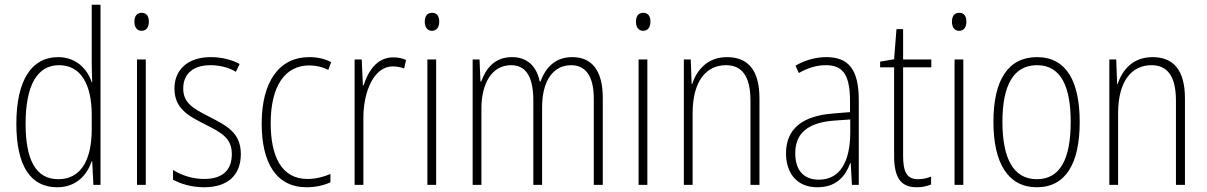

<svg xmlns="http://www.w3.org/2000/svg" viewBox="-20 -780 5091 810"><path d="M221 10C304 10 348 -44 367 -100H369L374 0H404V-760H367V-517C367 -491 368 -463 369 -433H367C349 -488 302 -539 225 -539C113 -539 49 -441 49 -258C49 -83 107 10 221 10ZM226 -24C130 -24 88 -107 88 -258C88 -420 137 -505 229 -505C320 -505 367 -426 367 -294V-236C367 -104 321 -24 226 -24Z M578 -726C555 -726 547 -709 547 -688C547 -667 557 -650 577 -650C598 -650 608 -666 608 -689C608 -709 600 -726 578 -726ZM595 -529H558V0H595Z M996 -130C996 -220 937 -249 864 -287C793 -323 753 -346 753 -407C753 -471 798 -505 868 -505C906 -505 947 -495 975 -477L991 -510C958 -528 916 -539 869 -539C770 -539 716 -484 716 -407C716 -323 772 -292 848 -254C917 -219 958 -196 958 -130C958 -64 921 -25 841 -25C793 -25 746 -40 710 -63V-22C739 -6 785 10 841 10C944 10 996 -44 996 -130Z M1274 10C1310 10 1347 2 1374 -11V-46C1344 -33 1310 -25 1277 -25C1168 -25 1122 -120 1122 -260C1122 -418 1183 -504 1285 -504C1312 -504 1340 -498 1365 -485L1377 -518C1350 -532 1320 -539 1284 -539C1159 -539 1084 -437 1084 -259C1084 -93 1145 10 1274 10Z M1638 -538C1569 -538 1532 -477 1514 -420H1511L1506 -529H1476V0H1513V-283C1513 -393 1557 -500 1637 -500C1655 -500 1672 -496 1685 -491L1693 -527C1676 -535 1657 -538 1638 -538Z M1803 -726C1780 -726 1772 -709 1772 -688C1772 -667 1782 -650 1802 -650C1823 -650 1833 -666 1833 -689C1833 -709 1825 -726 1803 -726ZM1820 -529H1783V0H1820Z M2395 -539C2323 -539 2283 -497 2260 -436H2257C2245 -495 2209 -539 2140 -539C2062 -539 2028 -485 2010 -436H2007L2003 -529H1974V0H2011V-323C2011 -426 2054 -505 2136 -505C2191 -505 2230 -468 2230 -355V0H2267V-328C2267 -441 2315 -505 2390 -505C2446 -505 2485 -465 2485 -364V0H2523V-367C2523 -486 2474 -539 2395 -539Z M2694 -726C2671 -726 2663 -709 2663 -688C2663 -667 2673 -650 2693 -650C2714 -650 2724 -666 2724 -689C2724 -709 2716 -726 2694 -726ZM2711 -529H2674V0H2711Z M3047 -539C2964 -539 2919 -484 2900 -425H2898L2894 -529H2865V0H2902V-302C2902 -439 2960 -505 3043 -505C3108 -505 3146 -461 3146 -356V0H3184V-365C3184 -485 3135 -539 3047 -539Z M3466 -539C3421 -539 3375 -526 3336 -503L3350 -472C3392 -496 3430 -505 3464 -505C3535 -505 3566 -466 3566 -353V-307L3493 -301C3367 -291 3296 -238 3296 -133C3296 -54 3338 10 3428 10C3510 10 3547 -38 3567 -92H3569L3574 0H3603V-357C3603 -486 3561 -539 3466 -539ZM3496 -271 3567 -276V-218C3566 -101 3526 -22 3434 -22C3371 -22 3335 -62 3335 -133C3335 -219 3389 -262 3496 -271Z M3853 -24C3804 -24 3790 -57 3790 -124V-496H3909V-529H3790V-657H3762L3752 -530L3693 -520V-496H3752V-124C3752 -36 3776 10 3847 10C3873 10 3892 5 3908 -2V-35C3894 -29 3874 -24 3853 -24Z M4027 -726C4004 -726 3996 -709 3996 -688C3996 -667 4006 -650 4026 -650C4047 -650 4057 -666 4057 -689C4057 -709 4049 -726 4027 -726ZM4044 -529H4007V0H4044Z M4535 -265C4535 -433 4481 -539 4355 -539C4233 -539 4171 -442 4171 -266C4171 -90 4234 10 4354 10C4475 10 4535 -89 4535 -265ZM4209 -266C4209 -419 4255 -505 4355 -505C4458 -505 4497 -411 4497 -266C4497 -108 4452 -24 4354 -24C4255 -24 4209 -112 4209 -266Z M4842 -539C4759 -539 4714 -484 4695 -425H4693L4689 -529H4660V0H4697V-302C4697 -439 4755 -505 4838 -505C4903 -505 4941 -461 4941 -356V0H4979V-365C4979 -485 4930 -539 4842 -539Z"/></svg>

Font: Noto Sans Thai Looped Condensed ExtraLight
Style: Regular
Weight: 200
Width: 3
Designer: Sasikarn Vongin, Ben Mitchell
Foundry: The Fontpad Ltd
Version: Version 1.001